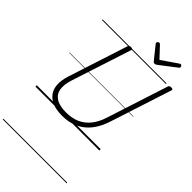

<svg xmlns="http://www.w3.org/2000/svg" viewBox="-487 -1384 2010 2010"><g transform="rotate(45 518.0 -378.5)"><path d="M414 19Q326 19 268 -5.5Q210 -30 179.5 -74.5Q149 -119 146.5 -180.5Q144 -242 168 -317L383 -981Q386 -991 393 -995.5Q400 -1000 416 -1000Q430 -1000 436.5 -995.5Q443 -991 439 -980L222 -312Q194 -226 204.5 -164Q215 -102 267.5 -68.5Q320 -35 417 -35Q504 -35 570.5 -64.5Q637 -94 684.5 -154Q732 -214 760 -304L979 -981Q983 -991 989.5 -995.5Q996 -1000 1012 -1000Q1041 -1000 1035 -980L815 -301Q781 -194 725 -123Q669 -52 591.5 -16.5Q514 19 414 19ZM909 -1242Q918 -1242 924.5 -1234.5Q931 -1227 931 -1220Q931 -1214 929 -1210.5Q927 -1207 923 -1203L742 -1064Q732 -1057 725.5 -1054Q719 -1051 711 -1051Q704 -1051 698.5 -1054.5Q693 -1058 687 -1065L574 -1206Q572 -1210 570.5 -1214Q569 -1218 569 -1222Q569 -1231 578 -1236.5Q587 -1242 593 -1242Q600 -1242 604 -1239Q608 -1236 612 -1231L720 -1116L888 -1231Q896 -1236 900 -1239Q904 -1242 909 -1242ZM0 475H946V485H0ZM0 -20H946V0H0ZM0 -505H946V-500H0ZM0 -995H946V-985H0Z"/></g></svg>

Font: Playwrite CZ Guides
Style: Regular
Weight: 400
Designer: Veronika Burian, José Scaglione
Foundry: TypeTogether
Version: Version 1.003